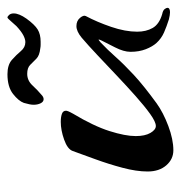

<svg xmlns="http://www.w3.org/2000/svg" viewBox="-5 -474 485 515"><g transform="rotate(-90 237.5 -216.5)"><path d="M92 6Q68 6 51.5 -13Q35 -32 35 -63Q35 -93 45 -130.5Q55 -168 68 -203.5Q81 -239 90 -264Q95 -278 120.5 -287Q146 -296 168 -296Q181 -296 189.5 -293Q198 -290 198 -282Q198 -280 196.5 -276Q195 -272 190 -263Q157 -208 143.5 -165.5Q130 -123 130 -95Q130 -70 138.5 -55.5Q147 -41 157 -41Q168 -41 189 -56Q210 -71 237 -95Q264 -119 292.5 -146Q321 -173 347.5 -198Q374 -223 394 -240Q411 -254 425 -254Q439 -254 447 -244.5Q455 -235 452 -229Q436 -199 423 -161Q410 -123 410 -91Q410 -67 420 -49.5Q430 -32 457 -24Q467 -22 470.5 -17.5Q474 -13 474 -10Q474 -3 462 -3Q455 -3 443 -6Q424 -12 408 -19Q392 -26 380 -39Q370 -50 363 -68Q356 -86 356 -109Q356 -127 368 -150.5Q380 -174 386 -186Q389 -192 389 -194Q389 -196 381 -189Q361 -170 342 -148.5Q323 -127 294.5 -100.5Q266 -74 218 -39Q193 -21 157 -7.5Q121 6 92 6ZM229 -342Q222 -342 218 -350Q214 -358 214 -369Q214 -378 219 -395Q224 -409 243 -424Q262 -439 296 -439Q321 -439 334.5 -427Q348 -415 358 -403Q368 -391 382 -391Q390 -391 400.5 -396.5Q411 -402 425 -415Q429 -419 437.5 -429Q446 -439 448 -439Q451 -439 455 -434.5Q459 -430 459 -422Q459 -408 445 -388Q429 -366 416 -358Q403 -350 383 -350Q379 -350 374.5 -350Q370 -350 365 -351Q346 -353 337.5 -361.5Q329 -370 321 -378Q313 -386 297 -386Q279 -386 266 -372Q253 -358 241 -348Q235 -342 229 -342Z"/></g></svg>

Font: Grechen Fuemen
Style: Regular
Weight: 400
Designer: Robert E. Leuschke
Foundry: Robert E. Leuschke
Version: Version 1.010; ttfautohint (v1.8.3)